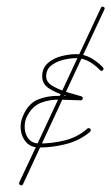

<svg xmlns="http://www.w3.org/2000/svg" viewBox="-20 -438 335 578"><path d="M292 -417Q297 -415 294 -409Q233 -278 171.5 -146.5Q110 -15 49 117Q47 122 41 119Q36 117 38 111Q100 -20 161 -151.5Q222 -283 284 -415Q286 -420 292 -417ZM289 -226Q285 -223 281 -227Q267 -242 248.5 -252.5Q230 -263 209 -263Q192 -263 171 -258Q150 -253 134.5 -241Q119 -229 119 -208Q119 -190 139.5 -178.5Q160 -167 185 -159.5Q210 -152 225 -148Q230 -146 229 -141Q228 -136 223 -136Q193 -137 161.5 -138Q130 -139 103 -128.5Q76 -118 60 -85Q53 -69 54.5 -50.5Q56 -32 67 -19Q78 -6 99 -6Q137 -6 175.5 -15.5Q214 -25 243 -51Q248 -54 252 -50Q255 -45 251 -41Q220 -15 179.5 -4.5Q139 6 99 6Q73 6 59 -9.5Q45 -25 42.5 -47.5Q40 -70 50 -91Q66 -127 94.5 -138.5Q123 -150 157 -149.5Q191 -149 223 -148Q228 -148 227 -141Q226 -135 221 -136Q204 -142 176.5 -150Q149 -158 128 -171.5Q107 -185 107 -208Q107 -233 124 -248Q141 -263 165 -269Q189 -275 209 -275Q233 -275 253.5 -263.5Q274 -252 290 -235Q294 -230 289 -226Z"/></svg>

Font: FRB American Cursive Guidelines Thin
Style: Italic
Weight: 100
Italic angle: -25°
Version: Version 2.0;Modular Font Editor K font №1